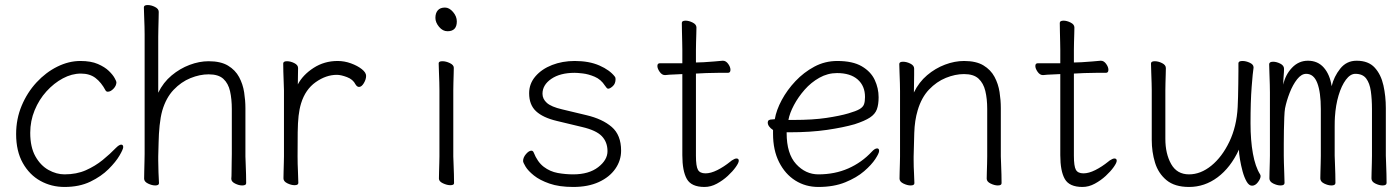

<svg xmlns="http://www.w3.org/2000/svg" viewBox="-20 -726 5540 762"><path d="M469 -142Q469 -134 454.5 -109Q440 -84 411 -55Q382 -26 338.5 -5Q295 16 236 16Q184 16 140.5 -8Q97 -32 70.5 -79Q44 -126 44 -194Q44 -254 66 -306.5Q88 -359 125 -399Q162 -439 207.5 -461.5Q253 -484 299 -484Q341 -484 368.5 -472Q396 -460 412 -444.5Q428 -429 435 -416Q442 -403 442 -400Q442 -386 430.5 -374Q419 -362 408 -362Q402 -362 399 -367Q382 -399 359 -416.5Q336 -434 301 -434Q265 -434 229.5 -415Q194 -396 164.5 -363.5Q135 -331 117.5 -288.5Q100 -246 100 -199Q100 -142 120.5 -105.5Q141 -69 172.5 -51.5Q204 -34 236 -34Q284 -34 321 -50.5Q358 -67 387.5 -91Q417 -115 440 -139Q453 -152 461 -152Q469 -152 469 -142Z M898 -17Q899 -25 899 -44Q899 -63 899.5 -83.5Q900 -104 900 -115V-293Q900 -333 893 -364Q886 -395 866.5 -413Q847 -431 808 -431Q773 -431 736 -416Q699 -401 669 -369.5Q639 -338 624 -287Q617 -262 613.5 -228Q610 -194 609.5 -161.5Q609 -129 608 -105V-89Q608 -65 609 -42Q610 -19 611 1Q611 10 596 10Q583 10 567.5 2.5Q552 -5 552 -17Q552 -25 552.5 -46Q553 -67 553.5 -87.5Q554 -108 554 -115V-590Q554 -600 553.5 -621Q553 -642 552 -664Q551 -686 551 -697Q551 -706 566 -706Q580 -706 595 -698.5Q610 -691 610 -679Q610 -671 609.5 -652Q609 -633 608.5 -612.5Q608 -592 608 -580V-358Q628 -399 661 -426.5Q694 -454 732.5 -468.5Q771 -483 808 -483Q856 -483 885 -465.5Q914 -448 929 -420Q944 -392 949 -359.5Q954 -327 954 -297V-105Q954 -99 955 -78Q956 -57 956.5 -34Q957 -11 957 1Q957 10 941 10Q928 10 913 2.5Q898 -5 898 -16Z M1107 -367Q1107 -377 1106 -398Q1105 -419 1104.5 -441Q1104 -463 1104 -474Q1104 -483 1119 -483Q1133 -483 1148 -475.5Q1163 -468 1163 -456Q1163 -444 1162.5 -426.5Q1162 -409 1162 -391Q1182 -429 1224.5 -456.5Q1267 -484 1320 -484Q1347 -484 1373 -474.5Q1399 -465 1416 -451.5Q1433 -438 1433 -425Q1433 -411 1424 -396Q1415 -381 1405 -381Q1397 -381 1391 -391Q1381 -411 1357 -420Q1333 -429 1317 -429Q1274 -429 1233 -400Q1192 -371 1175 -316Q1168 -293 1165 -266Q1162 -239 1161.5 -201Q1161 -163 1161 -106Q1161 -75 1162.5 -46Q1164 -17 1164 0Q1164 9 1149 9Q1136 9 1120.5 1.5Q1105 -6 1105 -18Q1105 -26 1105.5 -44.5Q1106 -63 1106.5 -81Q1107 -99 1107 -106Z M1756 -602Q1737 -602 1722.5 -619.5Q1708 -637 1708 -655Q1708 -674 1717.5 -685Q1727 -696 1746 -696Q1763 -696 1778 -678.5Q1793 -661 1793 -641Q1793 -602 1756 -602ZM1724 -368Q1724 -378 1723.5 -399Q1723 -420 1722 -442Q1721 -464 1721 -475Q1721 -483 1736 -483Q1750 -483 1765.5 -475.5Q1781 -468 1781 -457Q1781 -449 1780.5 -432.5Q1780 -416 1779.5 -398Q1779 -380 1779 -368V-105Q1779 -99 1780 -78Q1781 -57 1781.5 -34Q1782 -11 1782 1Q1782 9 1767 9Q1754 9 1738 1.5Q1722 -6 1722 -17Q1722 -25 1722.5 -43.5Q1723 -62 1723.5 -80Q1724 -98 1724 -105Z M2190 -246Q2135 -259 2107.5 -284.5Q2080 -310 2080 -356Q2080 -394 2105 -423Q2130 -452 2171 -468Q2212 -484 2261 -484Q2318 -484 2359 -466Q2400 -448 2420 -422Q2423 -419 2423 -412Q2423 -394 2412 -384Q2401 -374 2394 -374Q2390 -374 2387.5 -377.5Q2385 -381 2381 -386Q2365 -411 2340 -421.5Q2315 -432 2293 -434.5Q2271 -437 2261 -437Q2203 -437 2168 -413Q2133 -389 2133 -354Q2133 -333 2150.5 -317.5Q2168 -302 2211 -292L2307 -269Q2371 -254 2408 -222Q2445 -190 2445 -128Q2445 -89 2422 -56Q2399 -23 2356.5 -3.5Q2314 16 2255 16Q2199 16 2160.5 2.5Q2122 -11 2099 -29.5Q2076 -48 2066 -64.5Q2056 -81 2056 -87Q2056 -101 2067.5 -114.5Q2079 -128 2089 -128Q2095 -128 2098 -121Q2113 -83 2138 -64Q2163 -45 2193.5 -39.5Q2224 -34 2255 -34Q2317 -34 2354 -62.5Q2391 -91 2391 -126Q2391 -162 2368.5 -185.5Q2346 -209 2290 -222Z M2884 -89Q2896 -97 2903 -97Q2912 -97 2912 -88Q2912 -80 2900 -63Q2888 -46 2868.5 -28Q2849 -10 2825 3Q2801 16 2776 16Q2724 16 2706 -15.5Q2688 -47 2688 -110V-432Q2677 -431 2657 -430.5Q2637 -430 2620 -428H2619Q2607 -428 2598 -441Q2589 -454 2589 -464Q2589 -475 2599 -475H2688V-528Q2688 -538 2687.5 -559Q2687 -580 2686.5 -602Q2686 -624 2686 -635Q2686 -644 2701 -644Q2714 -644 2729 -636.5Q2744 -629 2744 -617Q2744 -609 2743.5 -592.5Q2743 -576 2742.5 -558Q2742 -540 2742 -528V-478L2772 -479Q2790 -480 2814 -482Q2838 -484 2848 -485H2849Q2861 -485 2870 -472.5Q2879 -460 2879 -449Q2879 -437 2869 -437Q2859 -437 2831 -437Q2803 -437 2783 -436L2742 -434V-108Q2742 -66 2750 -52Q2758 -38 2780 -38Q2801 -38 2827 -51Q2853 -64 2879 -85Z M3102 -201V-198Q3102 -116 3139.5 -75Q3177 -34 3228 -34Q3293 -34 3346.5 -57.5Q3400 -81 3440 -124Q3452 -137 3461 -137Q3469 -137 3469 -127Q3469 -118 3454 -95Q3439 -72 3409.5 -46.5Q3380 -21 3334.5 -2.5Q3289 16 3228 16Q3177 16 3136.5 -9.5Q3096 -35 3072 -82.5Q3048 -130 3048 -195V-210Q3027 -224 3027 -240Q3027 -252 3044 -252Q3046 -252 3050.5 -252.5Q3055 -253 3055 -253Q3061 -289 3082.5 -329Q3104 -369 3137 -404Q3170 -439 3212 -461.5Q3254 -484 3303 -484Q3364 -484 3400 -463Q3436 -442 3451.5 -409Q3467 -376 3467 -340Q3467 -311 3460 -292Q3453 -273 3432.5 -259.5Q3412 -246 3372 -233Q3327 -220 3262 -210.5Q3197 -201 3114 -201ZM3130 -250Q3206 -250 3259.5 -258Q3313 -266 3347 -276Q3378 -285 3391.5 -293Q3405 -301 3409 -312Q3413 -323 3413 -341Q3413 -385 3384 -410.5Q3355 -436 3302 -436Q3265 -436 3232 -417.5Q3199 -399 3173.5 -370Q3148 -341 3131 -309Q3114 -277 3109 -250Z M3898 -294Q3898 -334 3890.5 -365Q3883 -396 3863.5 -414Q3844 -432 3806 -432Q3771 -432 3734 -417Q3697 -402 3667 -370.5Q3637 -339 3622 -288Q3610 -248 3608.5 -198.5Q3607 -149 3606 -105V-91Q3606 -63 3607.5 -38.5Q3609 -14 3609 1Q3609 10 3594 10Q3581 10 3565.5 2.5Q3550 -5 3550 -17Q3550 -25 3550.5 -43.5Q3551 -62 3551.5 -80Q3552 -98 3552 -105V-365Q3552 -375 3551.5 -396Q3551 -417 3550 -439Q3549 -461 3549 -472Q3549 -481 3564 -481Q3578 -481 3593 -473.5Q3608 -466 3608 -454Q3608 -446 3608 -428.5Q3608 -411 3607.5 -392Q3607 -373 3607 -359Q3627 -400 3659.5 -427.5Q3692 -455 3730.5 -469.5Q3769 -484 3806 -484Q3854 -484 3883 -466.5Q3912 -449 3927 -421Q3942 -393 3947 -360.5Q3952 -328 3952 -298V-105Q3952 -99 3953 -78Q3954 -57 3954.5 -34Q3955 -11 3955 1Q3955 10 3940 10Q3927 10 3911.5 2.5Q3896 -5 3896 -17Q3896 -25 3896.5 -41.5Q3897 -58 3897.5 -76Q3898 -94 3898 -105Z M4384 -89Q4396 -97 4403 -97Q4412 -97 4412 -88Q4412 -80 4400 -63Q4388 -46 4368.5 -28Q4349 -10 4325 3Q4301 16 4276 16Q4224 16 4206 -15.5Q4188 -47 4188 -110V-432Q4177 -431 4157 -430.5Q4137 -430 4120 -428H4119Q4107 -428 4098 -441Q4089 -454 4089 -464Q4089 -475 4099 -475H4188V-528Q4188 -538 4187.5 -559Q4187 -580 4186.5 -602Q4186 -624 4186 -635Q4186 -644 4201 -644Q4214 -644 4229 -636.5Q4244 -629 4244 -617Q4244 -609 4243.5 -592.5Q4243 -576 4242.5 -558Q4242 -540 4242 -528V-478L4272 -479Q4290 -480 4314 -482Q4338 -484 4348 -485H4349Q4361 -485 4370 -472.5Q4379 -460 4379 -449Q4379 -437 4369 -437Q4359 -437 4331 -437Q4303 -437 4283 -436L4242 -434V-108Q4242 -66 4250 -52Q4258 -38 4280 -38Q4301 -38 4327 -51Q4353 -64 4379 -85Z M4955 -457Q4952 -439 4947.5 -381Q4943 -323 4943 -237Q4943 -169 4952.5 -116.5Q4962 -64 4981 -34Q4983 -30 4983 -27Q4983 -17 4972.5 -3Q4962 11 4949 11Q4937 11 4927.5 -5.5Q4918 -22 4911.5 -46Q4905 -70 4901 -94Q4897 -118 4897 -132Q4864 -61 4812.5 -22.5Q4761 16 4699 16Q4642 16 4609.5 -11Q4577 -38 4564 -80.5Q4551 -123 4551 -171V-368Q4551 -374 4550.5 -395Q4550 -416 4549 -439.5Q4548 -463 4548 -474Q4548 -483 4563 -483Q4577 -483 4592 -475.5Q4607 -468 4607 -456Q4607 -448 4606.5 -431.5Q4606 -415 4605.5 -397.5Q4605 -380 4605 -368V-175Q4605 -116 4628 -75Q4651 -34 4699 -34Q4745 -34 4787.5 -68.5Q4830 -103 4859 -163.5Q4888 -224 4892 -301Q4893 -316 4893.5 -341.5Q4894 -367 4894.5 -394.5Q4895 -422 4895 -444Q4895 -466 4895 -475Q4895 -484 4911 -484Q4925 -484 4940 -477Q4955 -470 4955 -459Z M5425 -293Q5425 -332 5420.5 -364Q5416 -396 5402 -414.5Q5388 -433 5359 -433Q5339 -433 5321.5 -409.5Q5304 -386 5292.5 -347.5Q5281 -309 5278 -262Q5277 -249 5277 -223.5Q5277 -198 5277 -172V-108Q5277 -102 5278 -80.5Q5279 -59 5279.5 -35.5Q5280 -12 5280 0Q5280 10 5264 10Q5251 10 5235.5 2.5Q5220 -5 5220 -18Q5220 -26 5220.5 -43Q5221 -60 5221.5 -78.5Q5222 -97 5222 -108V-293Q5222 -360 5208 -396.5Q5194 -433 5164 -433Q5145 -433 5128 -411.5Q5111 -390 5098.5 -358Q5086 -326 5080 -296Q5078 -285 5077 -260.5Q5076 -236 5075.5 -207.5Q5075 -179 5075 -155V-108Q5075 -102 5075.5 -80.5Q5076 -59 5077 -35.5Q5078 -12 5078 0Q5078 10 5062 10Q5049 10 5033.5 2.5Q5018 -5 5018 -18Q5018 -26 5018.5 -45Q5019 -64 5019.5 -82.5Q5020 -101 5020 -108V-359Q5020 -369 5019.5 -391Q5019 -413 5018 -436.5Q5017 -460 5017 -471Q5017 -481 5033 -481Q5046 -481 5061 -473.5Q5076 -466 5076 -453Q5076 -441 5074.5 -425Q5073 -409 5073 -390Q5081 -429 5107.5 -457Q5134 -485 5171 -485Q5210 -485 5234 -457.5Q5258 -430 5265 -384Q5274 -422 5299 -453.5Q5324 -485 5364 -485Q5411 -485 5436 -457.5Q5461 -430 5470.5 -387Q5480 -344 5480 -297V-108Q5480 -102 5481 -80.5Q5482 -59 5482.5 -35.5Q5483 -12 5483 0Q5483 10 5467 10Q5454 10 5438.5 2.5Q5423 -5 5423 -18Q5423 -26 5423.5 -43Q5424 -60 5424.5 -78.5Q5425 -97 5425 -108Z"/></svg>

Font: Moon Stars Kai T HW Light
Style: Regular
Weight: 300
Designer: GuiWonder
Version: Version 1.101